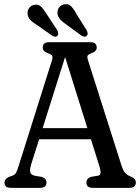

<svg xmlns="http://www.w3.org/2000/svg" viewBox="-20 -903 674 923"><path d="M203.5 -26Q203.5 0 173.5 0H31Q1.5 0 1.5 -26Q1.5 -41.5 22.5 -52.5L40 -58.5Q52 -63 57.2 -72.5Q62.5 -82 70 -106.5L228.5 -609Q234.5 -627.5 231 -634.2Q227.5 -641 213.5 -646Q199.5 -651 192.5 -657.2Q185.5 -663.5 185.5 -674Q185.5 -700 215 -700H415Q445 -700 445 -674Q445 -656 417 -646Q404.5 -641.5 401.2 -635.2Q398 -629 403.5 -612L563.5 -109Q571.5 -83 581.5 -72Q591.5 -61 608 -54.5Q633 -44.5 633 -26Q633 0 603 0H425Q395.5 0 395.5 -26Q395.5 -45 418 -53L452 -58.5Q461.5 -60.5 463.2 -70.2Q465 -80 458 -103.5L417 -233.5H168L130.5 -115Q122 -87 125.5 -75Q129 -63 145.5 -58.5L181 -52.5Q203.5 -45 203.5 -26ZM185 -287H400L293 -629ZM349.5 -832.5 396 -758.5Q400 -750.5 401.2 -743.8Q402.5 -737 397.5 -731.5Q393 -726.5 385.5 -726.8Q378 -727 371.5 -732L299.5 -784.5Q282 -796 271.2 -807.5Q260.5 -819 257 -834Q254 -851 262.5 -864.8Q271 -878.5 287.5 -882Q309 -886.5 322.8 -872Q336.5 -857.5 349.5 -832.5ZM206 -832.5 254.5 -759Q258.5 -751.5 259.8 -744.5Q261 -737.5 257 -732Q247.5 -721.5 231 -731.5L158.5 -782.5Q140 -793 129 -803.8Q118 -814.5 113.5 -829.5Q109.5 -846.5 117.8 -860.8Q126 -875 142 -879Q163 -885 177.2 -871Q191.5 -857 206 -832.5Z"/></svg>

Font: Fraunces 144pt S100
Style: Regular
Weight: 400
Version: Version 1.000; ttfautohint (v1.8.3)